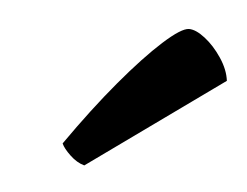

<svg xmlns="http://www.w3.org/2000/svg" viewBox="-30 -809 357 278"><g transform="rotate(5 148.0 -670.0)"><path d="M101 -565Q90 -568 80 -577.5Q70 -587 67 -594Q104 -647 138 -687.5Q172 -728 198 -751.5Q224 -775 235 -775Q245 -775 258.5 -764.5Q272 -754 283 -737.5Q294 -721 296 -705Z"/></g></svg>

Font: Texturina Medium 12pt
Style: Bold Italic
Weight: 700
Italic angle: -11°
Version: Version 1.002